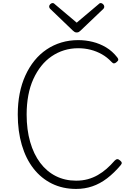

<svg xmlns="http://www.w3.org/2000/svg" viewBox="-20 -1215 858 1254"><path d="M477 19Q390 19 319.5 -15.5Q249 -50 199 -114Q149 -178 122.5 -268Q96 -358 96 -467Q96 -540 108.5 -604Q121 -668 146 -722.5Q171 -777 205.5 -819.5Q240 -862 284.5 -892Q329 -922 381 -937.5Q433 -953 491 -953Q539 -953 585.5 -941.5Q632 -930 673 -905.5Q714 -881 746 -840Q753 -831 752.5 -824.5Q752 -818 741 -809Q732 -801 724.5 -801Q717 -801 708 -811Q680 -841 645.5 -860.5Q611 -880 572 -890Q533 -900 491 -900Q442 -900 398.5 -886.5Q355 -873 317 -847Q279 -821 249.5 -784Q220 -747 198 -699Q176 -651 165 -592.5Q154 -534 154 -467Q154 -368 177 -288Q200 -208 242.5 -151.5Q285 -95 344.5 -65Q404 -35 477 -35Q518 -35 553 -44.5Q588 -54 618.5 -71.5Q649 -89 676 -112.5Q703 -136 729 -166Q738 -175 746 -175.5Q754 -176 764 -167Q774 -159 775 -152Q776 -145 768 -136Q725 -85 679 -50Q633 -15 583 2Q533 19 477 19ZM638 -1195Q646 -1195 653.5 -1187.5Q661 -1180 661 -1171Q661 -1168 660 -1165Q659 -1162 656 -1158L506 -1015Q501 -1010 495.5 -1006.5Q490 -1003 481 -1003Q472 -1003 467 -1006.5Q462 -1010 456 -1015L306 -1159Q303 -1163 302 -1166.5Q301 -1170 301 -1172Q301 -1181 308.5 -1188Q316 -1195 323 -1195Q329 -1195 332.5 -1192.5Q336 -1190 340 -1186L481 -1067L622 -1186Q626 -1190 629.5 -1192.5Q633 -1195 638 -1195Z"/></svg>

Font: Playwrite US Modern ExtraLight
Style: Regular
Weight: 250
Designer: Veronika Burian, José Scaglione
Foundry: TypeTogether
Version: Version 1.003